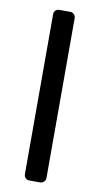

<svg xmlns="http://www.w3.org/2000/svg" viewBox="-83 -749 407 787"><g transform="rotate(10 120.5 -355.0)"><path d="M76.2 -22.9V-687Q76.2 -698.2 82.5 -704.1Q88.9 -710 99.1 -710H143.1Q152.8 -710 159.4 -703.4Q166 -696.8 166 -687V-22.9Q166 -13.2 159.4 -6.6Q152.8 0 143.1 0H99.1Q88.9 0 82.5 -6.6Q76.2 -13.2 76.2 -22.9Z"/></g></svg>

Font: Rubik AZ
Style: Regular
Weight: 400
Designer: Hubert and Fischer
Foundry: Hubert & Fischer
Version: Version 2.000